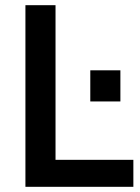

<svg xmlns="http://www.w3.org/2000/svg" viewBox="-20 -720 540 740"><path d="M78 -700H194V-104H494V0H78ZM328 -449H444V-329H328Z"/></svg>

Font: Cabin SemiBold
Style: Regular
Weight: 600
Designer: Pablo Impallari
Foundry: Pablo Impallari. http://www.impallari.com Igino Marini. http://www.ikern.com
Version: Version 2.001